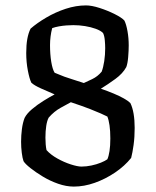

<svg xmlns="http://www.w3.org/2000/svg" viewBox="-20 -690 576 710"><path d="M253 0Q225 0 195 -10.5Q165 -21 138.5 -37Q112 -53 92.5 -68.5Q73 -84 67 -94Q63 -105 60.5 -125Q58 -145 58 -166Q58 -189 61 -212.5Q64 -236 71 -254Q79 -270 98.5 -286.5Q118 -303 141.5 -317.5Q165 -332 182 -341Q156 -352 131.5 -363Q107 -374 96 -384Q89 -398 83 -429Q77 -460 77 -494Q77 -524 81 -546Q85 -568 93 -584Q117 -605 151 -625Q185 -645 223 -657.5Q261 -670 298 -670Q319 -670 348.5 -660.5Q378 -651 404 -638Q430 -625 440 -614Q447 -600 451.5 -574.5Q456 -549 456 -522Q456 -503 454 -479Q452 -455 447 -442Q434 -418 406.5 -398Q379 -378 353 -362Q379 -353 400.5 -344Q422 -335 438 -326Q454 -317 462 -309Q470 -293 474 -269.5Q478 -246 478 -217Q478 -183 474 -154Q470 -125 465 -106Q441 -76 405.5 -52Q370 -28 330.5 -14Q291 0 253 0ZM281 -74Q299 -74 318 -78Q337 -82 353 -88.5Q369 -95 377 -101Q382 -112 385 -131.5Q388 -151 388 -178Q388 -206 385 -226.5Q382 -247 377 -259Q367 -264 352.5 -270.5Q338 -277 312.5 -287Q287 -297 242 -312Q229 -305 204.5 -291.5Q180 -278 160 -255Q154 -244 151 -224.5Q148 -205 148 -181Q148 -168 149 -156Q150 -144 152 -135Q167 -118 192 -104Q217 -90 242 -82Q267 -74 281 -74ZM290 -383Q301 -388 321 -397.5Q341 -407 356 -425Q362 -441 365.5 -464Q369 -487 369 -512Q369 -525 367.5 -541.5Q366 -558 361 -568Q352 -577 334 -583.5Q316 -590 294.5 -593.5Q273 -597 251 -597Q240 -597 226 -596Q212 -595 198 -592.5Q184 -590 173 -586Q169 -571 167 -555Q165 -539 165 -523Q165 -489 169.5 -461.5Q174 -434 182 -421Q193 -417 200.5 -413.5Q208 -410 218 -406.5Q228 -403 245 -397.5Q262 -392 290 -383Z"/></svg>

Font: Texturina 12pt Medium
Style: Regular
Weight: 500
Designer: Guillermo Torres Carreño
Foundry: Omnibus-Type
Version: Version 1.002